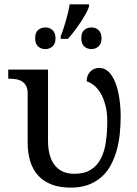

<svg xmlns="http://www.w3.org/2000/svg" viewBox="-20 -858 633 888"><path d="M307.1 9.8Q256.8 9.8 219.5 -4.4Q182.1 -18.6 157.2 -45.4Q132.3 -72.3 120.1 -111.1Q107.9 -149.9 107.9 -199.2V-425.8Q107.9 -447.8 100.6 -461.2Q93.3 -474.6 81.1 -481.9Q68.8 -489.3 53.2 -491.7Q37.6 -494.1 21 -494.1H18.1V-536.1H202.1V-208Q202.1 -132.3 233.6 -93.3Q265.1 -54.2 323.2 -54.2Q369.6 -54.2 399.2 -72.5Q428.7 -90.8 445.8 -123.3Q462.9 -155.8 469.5 -200.2Q476.1 -244.6 476.1 -296.9Q476.1 -338.9 467.5 -371.3Q459 -403.8 445.3 -426.8Q431.6 -449.7 414.6 -463.4Q397.5 -477.1 380.9 -481.9Q380.9 -496.6 385.5 -508.1Q390.1 -519.5 398.2 -527.6Q406.2 -535.6 416.7 -539.8Q427.2 -543.9 439 -543.9Q464.8 -543.9 483.6 -524.7Q502.4 -505.4 514.4 -473.6Q526.4 -441.9 532.2 -401.6Q538.1 -361.3 538.1 -319.8Q538.1 -277.3 533.7 -236.3Q529.3 -195.3 518.6 -158.7Q507.8 -122.1 490.7 -91.3Q473.6 -60.5 447.8 -38.1Q421.9 -15.6 387.2 -2.9Q352.5 9.8 307.1 9.8ZM142.6 -681.2Q142.6 -707.5 156.2 -719.2Q169.9 -731 189.9 -731Q199.2 -731 207.8 -728Q216.3 -725.1 222.7 -719Q229 -712.9 232.9 -703.6Q236.8 -694.3 236.8 -681.2Q236.8 -655.3 222.7 -643.1Q208.5 -630.9 189.9 -630.9Q169.9 -630.9 156.2 -643.1Q142.6 -655.3 142.6 -681.2ZM356 -681.2Q356 -707.5 369.6 -719.2Q383.3 -731 402.8 -731Q412.1 -731 420.7 -728Q429.2 -725.1 435.5 -719Q441.9 -712.9 445.8 -703.6Q449.7 -694.3 449.7 -681.2Q449.7 -655.3 435.5 -643.1Q421.4 -630.9 402.8 -630.9Q383.3 -630.9 369.6 -643.1Q356 -655.3 356 -681.2ZM260.7 -690.9Q266.6 -704.6 272.7 -723.1Q278.8 -741.7 284.7 -762Q290.5 -782.2 295.2 -802Q299.8 -821.8 301.8 -837.9H391.6V-828.1Q388.7 -815.9 377.9 -796.4Q367.2 -776.9 352.8 -755.1Q338.4 -733.4 322.8 -712.9Q307.1 -692.4 293.9 -678.2H260.7Z"/></svg>

Font: Noto Serif
Style: Regular
Weight: 400
Designer: Monotype Design team
Foundry: Monotype Imaging Inc.
Version: Version 1.02